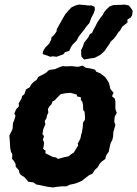

<svg xmlns="http://www.w3.org/2000/svg" viewBox="-20 -804 602 842"><path d="M213 18 195 16 178 13 156 8 139 5 127 -4 104 -7 95 -18 86 -28 71 -37 65 -46 63 -57 49 -73 48 -86 41 -98 33 -107 34 -127 28 -139 25 -153 24 -166 23 -186 21 -209 35 -238 37 -265 42 -276 48 -296 43 -307 51 -325 63 -338 62 -351 74 -371 77 -383 87 -391 94 -412 110 -421 117 -434 129 -446 140 -453 148 -467 170 -478 182 -485 195 -497 222 -501 235 -507 254 -514 270 -513 293 -514 322 -511 343 -516 356 -507 375 -504 396 -499 403 -489 419 -483 431 -474 441 -466 449 -455 458 -440 462 -423 464 -414 478 -397 471 -382 483 -372 486 -360V-326L492 -309L483 -292L481 -270L486 -256L477 -225L476 -205L473 -192L464 -173L461 -159L457 -139L445 -121L442 -107L428 -97L417 -86L409 -71L395 -58L386 -43L370 -35L354 -23L339 -11L321 -3L306 2L286 6L272 13H253L232 15ZM234 -107 263 -115 280 -118 291 -127 304 -135 313 -151 323 -166 321 -175 327 -185 333 -198 336 -214 339 -222 343 -247 344 -266 352 -278 353 -288 351 -314 345 -321 344 -344 341 -358 335 -365 334 -378 318 -381 317 -389 289 -397 267 -395 246 -391 231 -376 220 -364 210 -359 206 -347 196 -337 190 -325 192 -310 187 -300 183 -284 176 -273 179 -260 170 -238 166 -216 173 -207 168 -191 173 -180 172 -166 169 -151 180 -143 179 -132 201 -121 213 -115 225 -114ZM349 -543 337 -556 336 -569V-585L343 -599L349 -617L367 -640L374 -654L384 -660L390 -674L398 -688L407 -706L420 -725L431 -739L436 -750L447 -763L461 -776L478 -782L517 -783L526 -784L545 -780L557 -765L562 -756L559 -736L552 -726L539 -719V-705L516 -687L506 -669L500 -664L489 -647L479 -634L465 -621L459 -610L447 -593L440 -582L421 -564L410 -558L394 -550L378 -548ZM191 -559 167 -567 169 -579 178 -595 195 -612 205 -631V-639L219 -653L228 -666L229 -676L234 -685L247 -708L257 -726L266 -741L280 -758L294 -772L311 -780L326 -784L352 -782L365 -780H382L395 -774L396 -761L391 -746L381 -727L372 -703L358 -687L350 -675L334 -655L325 -643L316 -626L298 -608L291 -597L284 -581L265 -575L258 -566L239 -559L228 -555L212 -557L200 -555Z"/></svg>

Font: Winky Rough SemiBold
Style: Italic
Weight: 600
Italic angle: -8.97852°
Designer: Simon Atzbach
Foundry: typofactur
Version: Version 1.206; ttfautohint (v1.8.4.7-5d5b)